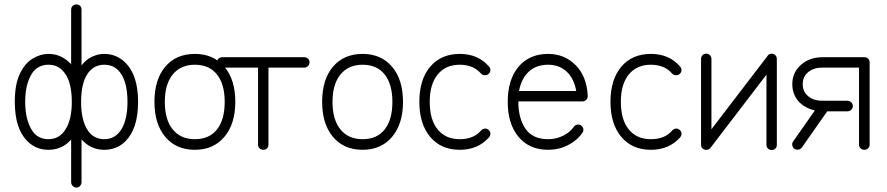

<svg xmlns="http://www.w3.org/2000/svg" viewBox="-20 -665 4013 869"><path d="M326 184Q316 184 309 176.5Q302 169 302 159V-34Q301 -32 299 -30Q297 -28 295 -26Q256 13 199 13Q143 13 104 -26Q47 -82 47 -204Q47 -284 70 -331.5Q93 -379 128 -400Q163 -421 199 -421Q228 -421 252 -410.5Q276 -400 295 -381Q297 -380 299 -377.5Q301 -375 302 -373V-621Q302 -632 309 -638.5Q316 -645 326 -645Q336 -645 342.5 -638.5Q349 -632 349 -621V-369Q370 -396 397 -408.5Q424 -421 452 -421Q481 -421 505 -410.5Q529 -400 548 -381Q605 -324 605 -204Q605 -83 548 -26Q509 13 452 13Q396 13 357 -26Q355 -28 353 -30Q351 -32 349 -34V159Q349 169 342.5 176.5Q336 184 326 184ZM199 -35Q249 -35 277 -80Q305 -125 305 -204Q305 -306 261 -348Q237 -372 199 -372Q163 -372 137 -348Q117 -327 105.5 -290.5Q94 -254 94 -204Q94 -155 105.5 -118Q117 -81 137 -59Q163 -35 199 -35ZM452 -35Q502 -35 529.5 -80Q557 -125 557 -204Q557 -305 514 -348Q489 -372 452 -372Q416 -372 390 -348Q347 -305 347 -204Q347 -104 390 -59Q416 -35 452 -35Z M862 13Q777 13 728 -45.5Q679 -104 679 -204Q679 -305 728 -363Q777 -421 862 -421Q946 -421 995.5 -363Q1045 -305 1045 -204Q1045 -104 995.5 -45.5Q946 13 862 13ZM862 -35Q927 -35 962 -79Q997 -123 997 -204Q997 -284 962 -328Q927 -372 862 -372Q798 -372 762 -328Q726 -284 726 -204Q726 -123 762 -79Q798 -35 862 -35Z M1172 13Q1162 13 1155 6.5Q1148 0 1148 -10V-359H986Q976 -359 969 -366Q962 -373 962 -383Q962 -393 969 -399.5Q976 -406 986 -406H1357Q1367 -406 1374 -399.5Q1381 -393 1381 -383Q1381 -373 1374 -366Q1367 -359 1357 -359H1195V-10Q1195 0 1188.5 6.5Q1182 13 1172 13Z M1621 13Q1536 13 1487 -45.5Q1438 -104 1438 -204Q1438 -305 1487 -363Q1536 -421 1621 -421Q1705 -421 1754.5 -363Q1804 -305 1804 -204Q1804 -104 1754.5 -45.5Q1705 13 1621 13ZM1621 -35Q1686 -35 1721 -79Q1756 -123 1756 -204Q1756 -284 1721 -328Q1686 -372 1621 -372Q1557 -372 1521 -328Q1485 -284 1485 -204Q1485 -123 1521 -79Q1557 -35 1621 -35Z M2061 13Q1976 13 1927 -45.5Q1878 -104 1878 -204Q1878 -305 1927 -363Q1976 -421 2061 -421Q2144 -421 2193 -364Q2200 -357 2199.5 -347Q2199 -337 2191 -330Q2184 -324 2174 -324.5Q2164 -325 2157 -332Q2123 -372 2061 -372Q1997 -372 1961 -328Q1925 -284 1925 -204Q1925 -123 1961 -79Q1997 -35 2061 -35Q2124 -35 2157 -74Q2164 -82 2174 -83Q2184 -84 2191 -77Q2199 -71 2199.5 -61Q2200 -51 2193 -43Q2143 13 2061 13Z M2461 13Q2376 13 2327 -45.5Q2278 -104 2278 -204Q2278 -305 2327 -363Q2376 -421 2461 -421Q2535 -421 2585.5 -370Q2636 -319 2640 -232V-229Q2640 -220 2633 -213Q2627 -206 2616 -206H2326Q2326 -129 2358.5 -82Q2391 -35 2461 -35Q2497 -35 2528.5 -50.5Q2560 -66 2577 -91Q2583 -99 2592.5 -101Q2602 -103 2610 -97Q2618 -92 2620 -82Q2622 -72 2616 -64Q2592 -29 2550.5 -8Q2509 13 2461 13ZM2329 -253H2588Q2578 -310 2544.5 -341Q2511 -372 2461 -372Q2407 -372 2373.5 -341Q2340 -310 2329 -253Z M2926 13Q2841 13 2792 -45.5Q2743 -104 2743 -204Q2743 -305 2792 -363Q2841 -421 2926 -421Q3009 -421 3058 -364Q3065 -357 3064.5 -347Q3064 -337 3056 -330Q3049 -324 3039 -324.5Q3029 -325 3022 -332Q2988 -372 2926 -372Q2862 -372 2826 -328Q2790 -284 2790 -204Q2790 -123 2826 -79Q2862 -35 2926 -35Q2989 -35 3022 -74Q3029 -82 3039 -83Q3049 -84 3056 -77Q3064 -71 3064.5 -61Q3065 -51 3058 -43Q3008 13 2926 13Z M3473 14Q3463 14 3456 7.5Q3449 1 3449 -9V-327L3195 5Q3191 10 3183.5 12.5Q3176 15 3169 12Q3153 7 3153 -9V-398Q3153 -408 3159.5 -415Q3166 -422 3176 -422Q3187 -422 3193.5 -415Q3200 -408 3200 -398V-80L3454 -412Q3458 -419 3465.5 -421Q3473 -423 3480 -421Q3496 -415 3496 -398V-9Q3496 1 3489.5 7.5Q3483 14 3473 14Z M3892 13Q3882 13 3875 6.5Q3868 0 3868 -10V-359H3703Q3658 -359 3633 -334Q3613 -314 3613 -284Q3613 -254 3633 -234Q3658 -209 3703 -209H3815Q3825 -209 3832.5 -202Q3840 -195 3840 -185Q3840 -175 3832.5 -168Q3825 -161 3815 -161H3724L3609 3Q3604 10 3594 12Q3584 14 3575 8Q3568 3 3566 -7Q3564 -17 3570 -25L3668 -165Q3628 -174 3600 -200Q3566 -234 3566 -284Q3566 -337 3605 -371.5Q3644 -406 3703 -406H3892Q3902 -406 3909 -399.5Q3916 -393 3916 -383V-10Q3916 0 3909 6.5Q3902 13 3892 13Z"/></svg>

Font: Kurewa Gothic CJK TC Regular
Style: Regular
Weight: 400
Designer: Max Yao
Foundry: Max-Everyday
Version: Version 1.071; ttfautohint (v1.8.3)